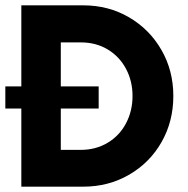

<svg xmlns="http://www.w3.org/2000/svg" viewBox="-20 -700 705 720"><path d="M60 -293H0V-376H60V-680H292Q387 -680 464 -635Q541 -590 585.5 -512.5Q630 -435 630 -340Q630 -245 586 -167.5Q542 -90 464.5 -45Q387 0 292 0H60ZM477 -340Q477 -396 452.5 -442Q428 -488 384 -514.5Q340 -541 283 -541H208V-376H350V-293H208V-138H283Q339 -138 383.5 -164.5Q428 -191 452.5 -237.5Q477 -284 477 -340Z"/></svg>

Font: Teachers[wght]
Style: Regular
Weight: 400
Designer: Alfredo Marco Pradil & Chank Diesel
Version: Version 1.000;Glyphs 3.1.2 (3151)